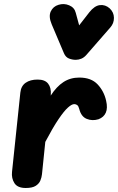

<svg xmlns="http://www.w3.org/2000/svg" viewBox="-20 -938 589 958"><path d="M108.5 0Q67.5 0 52 -24.2Q36.5 -48.5 40 -80.5L81.5 -476Q85 -509 108 -525Q131 -541 167.5 -541Q204.5 -541 220.2 -520.5Q236 -500 233.5 -467L233 -461Q262 -506 296.5 -528.5Q331 -551 375.5 -551Q435 -551 467 -517Q499 -483 509.5 -435.5Q518 -399 508 -376Q498 -353 471.5 -343Q440.5 -333.5 412.8 -344.8Q385 -356 375.5 -394Q372 -408 365.8 -413.2Q359.5 -418.5 350.5 -418.5Q338 -418.5 318.8 -401.2Q299.5 -384 271.8 -343Q244 -302 206 -230L189.5 -69Q188 -53.5 181.5 -37.5Q175 -21.5 158.2 -10.8Q141.5 0 108.5 0ZM358 -639.5Q341 -639.5 324.2 -646Q307.5 -652.5 299 -672.5L238 -816.5Q221.5 -855.5 233.2 -880.8Q245 -906 272 -914Q299 -922.5 325.2 -911.5Q351.5 -900.5 358 -874L375 -811.5L425.5 -876.5Q451.5 -909.5 478.5 -912.5Q505.5 -915.5 527 -896.5Q548 -877 548.5 -849.5Q549 -822 530.5 -801L410.5 -663.5Q399.5 -651 385.8 -645.2Q372 -639.5 358 -639.5Z"/></svg>

Font: Edu SA Hand Cursive
Style: Regular
Weight: 400
Designer: Tina and Corey Anderson, Eben Sorkin, Mirko Velimirovic
Foundry: Google for Education
Version: Version 2.000